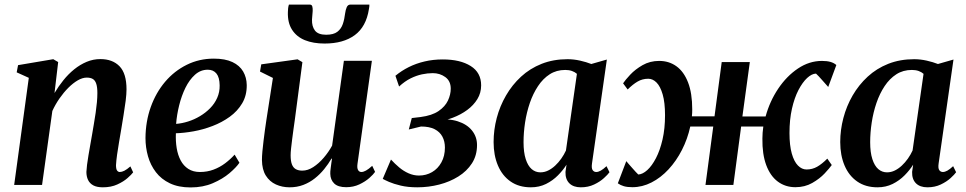

<svg xmlns="http://www.w3.org/2000/svg" viewBox="-20 -809 4228 840"><path d="M218.5 -402Q236 -431.5 257.5 -458.2Q279 -485 304.8 -505.8Q330.5 -526.5 359.2 -538.5Q388 -550.5 419 -550.5Q472.5 -550.5 503 -519Q533.5 -487.5 533.5 -418Q533.5 -398 529.8 -368Q526 -338 520.5 -305.2Q515 -272.5 510.5 -244Q506 -217.5 501 -188.2Q496 -159 492.2 -132.2Q488.5 -105.5 487.5 -86.5Q487.5 -69.5 492.2 -63Q497 -56.5 504 -56.5Q513 -56.5 524 -62Q535 -67.5 550.5 -81L562.5 -55Q555.5 -45.5 538 -30Q520.5 -14.5 493.2 -2Q466 10.5 430 10.5Q404 10.5 388.2 2Q372.5 -6.5 365.2 -21.8Q358 -37 358 -57Q358.5 -69.5 360.8 -88Q363 -106.5 367 -129.2Q371 -152 375 -175.5Q379 -199 383 -221Q386.5 -243 390.8 -267.2Q395 -291.5 398.5 -315.5Q402 -339.5 404 -361.5Q406 -383.5 406 -402Q406 -427.5 401.2 -442.2Q396.5 -457 386.5 -463.2Q376.5 -469.5 359.5 -469.5Q341 -469.5 320.2 -457.5Q299.5 -445.5 279 -425Q258.5 -404.5 240.2 -378.2Q222 -352 209 -323.5L164 0H42L106 -468.5L53 -492.5L59 -524L213 -550L234.5 -537.5Z M1027.5 -97Q1013.5 -76.5 983.8 -51.2Q954 -26 911 -7.5Q868 11 814 11Q761 11 723.2 -7Q685.5 -25 662 -55.8Q638.5 -86.5 627.5 -125.2Q616.5 -164 616.5 -205Q617 -277.5 639.5 -340.5Q662 -403.5 702.2 -451Q742.5 -498.5 797 -525.5Q851.5 -552.5 915.5 -552.5Q965 -552.5 996.8 -537.5Q1028.5 -522.5 1043.8 -496.2Q1059 -470 1059.5 -437Q1060 -391.5 1039.5 -357Q1019 -322.5 985 -298Q951 -273.5 910 -257.8Q869 -242 827 -234.5Q785 -227 749.5 -226Q748 -191.5 753 -161Q758 -130.5 770.5 -107Q783 -83.5 804 -70Q825 -56.5 854.5 -56.5Q886.5 -56.5 914 -66.8Q941.5 -77 964.8 -94.5Q988 -112 1006.5 -132.5ZM889 -504Q857.5 -504 833 -482Q808.5 -460 791.2 -424.8Q774 -389.5 763.8 -348Q753.5 -306.5 750.5 -267Q776 -269 803 -277.5Q830 -286 854.8 -300.8Q879.5 -315.5 899.2 -335.5Q919 -355.5 930.2 -380.8Q941.5 -406 941 -435.5Q940.5 -470.5 927 -487.2Q913.5 -504 889 -504Z M1247 10.5Q1214.5 10.5 1187 -2Q1159.5 -14.5 1143 -40.8Q1126.5 -67 1126 -109Q1126 -125 1128 -146.8Q1130 -168.5 1133 -193Q1136 -217.5 1139.2 -241.2Q1142.5 -265 1145.5 -284.5L1174 -468L1117.5 -496L1123 -527.5L1282 -549.5L1303 -537L1270 -286Q1267 -266 1264 -243.5Q1261 -221 1258.2 -199.8Q1255.5 -178.5 1253.5 -160.2Q1251.5 -142 1251.5 -129.5Q1251.5 -105 1257 -90.2Q1262.5 -75.5 1274 -69Q1285.5 -62.5 1302.5 -62.5Q1326.5 -62.5 1350.5 -78Q1374.5 -93.5 1396 -118.5Q1417.5 -143.5 1433 -172L1484.5 -543H1607L1544 -92Q1541.5 -74 1546.5 -65.2Q1551.5 -56.5 1561 -56.5Q1570 -56.5 1581.2 -62.8Q1592.5 -69 1608.5 -83.5L1621 -57Q1613.5 -46 1595.8 -30.2Q1578 -14.5 1552 -2.2Q1526 10 1494.5 10Q1459 10 1442.2 -6.2Q1425.5 -22.5 1425 -48.5Q1424.5 -52 1425.2 -59.5Q1426 -67 1427.2 -76.8Q1428.5 -86.5 1429.8 -96.5Q1431 -106.5 1432.5 -114.5L1430.5 -115.5Q1416.5 -91.5 1398.2 -69Q1380 -46.5 1357.2 -28.5Q1334.5 -10.5 1307 0Q1279.5 10.5 1247 10.5ZM1334.5 -789Q1344 -789 1346.2 -781.2Q1348.5 -773.5 1348 -761Q1347.5 -753 1346.5 -742.5Q1345.5 -732 1345 -723.5Q1344 -693.5 1358 -675.2Q1372 -657 1407 -657Q1439 -657 1455.8 -669.8Q1472.5 -682.5 1479.8 -703.8Q1487 -725 1490 -751Q1492 -766 1497 -777.5Q1502 -789 1513.5 -789H1596Q1596 -785 1595.8 -780.5Q1595.5 -776 1594 -769Q1582 -692 1532 -655.2Q1482 -618.5 1400 -618.5Q1350.5 -618.5 1314 -633.2Q1277.5 -648 1257.8 -678.8Q1238 -709.5 1239.5 -756Q1239.5 -764.5 1240.5 -772.8Q1241.5 -781 1244 -789Z M1805.5 10.5Q1764.5 10.5 1733.2 3Q1702 -4.5 1682 -13.2Q1662 -22 1654.5 -26.5L1690.5 -111Q1707.5 -92.5 1726.5 -76.5Q1745.5 -60.5 1767.5 -50.8Q1789.5 -41 1813 -41Q1844.5 -41 1870.2 -56Q1896 -71 1911.2 -98.8Q1926.5 -126.5 1926.5 -163.5Q1926.5 -190.5 1915.5 -211.2Q1904.5 -232 1881.5 -243.8Q1858.5 -255.5 1822 -255.5L1768.5 -242.5L1781.5 -292.5L1820 -297Q1870 -303.5 1898.8 -323.2Q1927.5 -343 1939.8 -369.2Q1952 -395.5 1952 -421Q1952 -454.5 1928.2 -471.8Q1904.5 -489 1873.5 -489Q1851 -489 1826.2 -483.8Q1801.5 -478.5 1776.2 -466Q1751 -453.5 1726 -430.5L1710 -477.5Q1736.5 -499.5 1768.5 -515.5Q1800.5 -531.5 1837.8 -540.2Q1875 -549 1917 -549Q1993.5 -549 2039.2 -520.2Q2085 -491.5 2085 -435.5Q2085 -402.5 2068.5 -375.5Q2052 -348.5 2024.2 -328Q1996.5 -307.5 1961 -294Q1925.5 -280.5 1888.5 -275.5L1884 -284Q1941 -291.5 1982 -278.5Q2023 -265.5 2045 -238Q2067 -210.5 2067 -174.5Q2067 -129 2044.8 -94.5Q2022.5 -60 1985.2 -36.8Q1948 -13.5 1901.5 -1.5Q1855 10.5 1805.5 10.5Z M2570 -94Q2567 -73 2572.8 -64.8Q2578.5 -56.5 2588.5 -56.5Q2597.5 -56.5 2608.2 -62.5Q2619 -68.5 2633.5 -82L2646.5 -55.5Q2639.5 -45.5 2622.2 -29.8Q2605 -14 2579.2 -1.8Q2553.5 10.5 2521 10.5Q2488.5 10.5 2470.8 -7.2Q2453 -25 2454 -57L2458.5 -88.5Q2443.5 -64.5 2421 -41.8Q2398.5 -19 2368.8 -4.2Q2339 10.5 2302.5 10.5Q2250.5 10.5 2214 -14.8Q2177.5 -40 2158.5 -84.8Q2139.5 -129.5 2139.5 -187.5Q2139.5 -240.5 2153.2 -292.8Q2167 -345 2193.8 -391.2Q2220.5 -437.5 2259.5 -473.5Q2298.5 -509.5 2349.8 -529.8Q2401 -550 2463 -550Q2490 -550 2517.8 -543.8Q2545.5 -537.5 2567 -529L2635 -548.5ZM2504 -486Q2495 -494 2482.2 -498.5Q2469.5 -503 2453 -503Q2414.5 -503 2385 -484Q2355.5 -465 2333.8 -432.2Q2312 -399.5 2298 -358.5Q2284 -317.5 2277.2 -273.2Q2270.5 -229 2270.5 -187Q2270.5 -142.5 2280 -113Q2289.5 -83.5 2306 -69.2Q2322.5 -55 2344 -55Q2362 -55 2378.2 -63Q2394.5 -71 2409 -84.5Q2423.5 -98 2435.5 -115Q2447.5 -132 2456 -150.5Z M2746.5 10Q2724 10 2709 5.5Q2694 1 2683 -7L2720 -104Q2724 -99 2731 -91Q2738 -83 2745.8 -74.2Q2753.5 -65.5 2760.5 -57.8Q2767.5 -50 2772.5 -45.5Q2791.5 -46.5 2811.8 -64.8Q2832 -83 2849.8 -117Q2867.5 -151 2878.5 -198.5Q2889.5 -246 2889.5 -305Q2889.5 -360.5 2879.2 -395.8Q2869 -431 2852.5 -447.8Q2836 -464.5 2816 -464.5Q2790.5 -464.5 2769.5 -452.2Q2748.5 -440 2726 -417.5L2706 -444.5Q2715.5 -459 2737.2 -482.2Q2759 -505.5 2791.2 -524Q2823.5 -542.5 2864 -542.5Q2907 -542.5 2939.5 -519Q2972 -495.5 2990.2 -448.5Q3008.5 -401.5 3008.5 -330.5Q3008.5 -323 3008.2 -315Q3008 -307 3007 -300H3106L3137.5 -537.5H3260.5L3228 -299.5H3329.5Q3347.5 -365.5 3384.5 -420.8Q3421.5 -476 3471 -509.2Q3520.5 -542.5 3576 -542.5Q3598.5 -542.5 3613.8 -538Q3629 -533.5 3639 -524.5L3603.5 -428.5Q3599 -433.5 3592 -441.5Q3585 -449.5 3577.2 -458.2Q3569.5 -467 3562.2 -474.8Q3555 -482.5 3550 -487Q3531.5 -486.5 3511.2 -467.8Q3491 -449 3473.2 -415Q3455.5 -381 3444.8 -333.5Q3434 -286 3434 -227Q3434 -173 3444 -137.5Q3454 -102 3471 -84.8Q3488 -67.5 3508.5 -67.5Q3534 -67.5 3555 -79.5Q3576 -91.5 3599.5 -115L3619 -87Q3609.5 -73.5 3587.8 -50.2Q3566 -27 3533.5 -8.5Q3501 10 3460 10Q3416 10 3383 -14.5Q3350 -39 3332.2 -86.8Q3314.5 -134.5 3315.5 -203Q3315.5 -215 3316.5 -228.5Q3317.5 -242 3319.5 -255.5H3222.5L3188.5 0H3066.5L3100.5 -255.5H3000Q2988 -201 2963.5 -153Q2939 -105 2905 -68.2Q2871 -31.5 2830.5 -10.8Q2790 10 2746.5 10Z M4086.5 -94Q4083.5 -73 4089.2 -64.8Q4095 -56.5 4105 -56.5Q4114 -56.5 4124.8 -62.5Q4135.5 -68.5 4150 -82L4163 -55.5Q4156 -45.5 4138.8 -29.8Q4121.5 -14 4095.8 -1.8Q4070 10.5 4037.5 10.5Q4005 10.5 3987.2 -7.2Q3969.5 -25 3970.5 -57L3975 -88.5Q3960 -64.5 3937.5 -41.8Q3915 -19 3885.2 -4.2Q3855.5 10.5 3819 10.5Q3767 10.5 3730.5 -14.8Q3694 -40 3675 -84.8Q3656 -129.5 3656 -187.5Q3656 -240.5 3669.8 -292.8Q3683.5 -345 3710.2 -391.2Q3737 -437.5 3776 -473.5Q3815 -509.5 3866.2 -529.8Q3917.5 -550 3979.5 -550Q4006.5 -550 4034.2 -543.8Q4062 -537.5 4083.5 -529L4151.5 -548.5ZM4020.5 -486Q4011.5 -494 3998.8 -498.5Q3986 -503 3969.5 -503Q3931 -503 3901.5 -484Q3872 -465 3850.2 -432.2Q3828.5 -399.5 3814.5 -358.5Q3800.5 -317.5 3793.8 -273.2Q3787 -229 3787 -187Q3787 -142.5 3796.5 -113Q3806 -83.5 3822.5 -69.2Q3839 -55 3860.5 -55Q3878.5 -55 3894.8 -63Q3911 -71 3925.5 -84.5Q3940 -98 3952 -115Q3964 -132 3972.5 -150.5Z"/></svg>

Font: Merriweather 60pt SemiBold
Style: Italic
Weight: 600
Italic angle: -7.8°
Version: Version 2.101